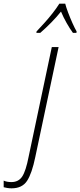

<svg xmlns="http://www.w3.org/2000/svg" viewBox="-154 -785 437 1045"><path d="M-91 240Q-103 240 -115 238Q-127 236 -134 234V198Q-117 206 -92 206Q-53 206 -33 175.5Q-13 145 2 67L128 -529H165L38 70Q20 158 -6.5 199Q-33 240 -91 240ZM45 -614Q64 -634 87.5 -660Q111 -686 132.5 -713.5Q154 -741 169 -765H201Q206 -745 217 -716Q228 -687 240.5 -659Q253 -631 263 -614L262 -606H243Q226 -629 208.5 -660Q191 -691 178 -722Q155 -693 125 -662.5Q95 -632 65 -606H44Z"/></svg>

Font: Noto Sans Condensed ExtraLight
Style: Italic
Weight: 200
Width: 3
Italic angle: -12°
Designer: Monotype Design Team
Foundry: Monotype Imaging Inc.
Version: Version 2.013; ttfautohint (v1.8.4.7-5d5b)